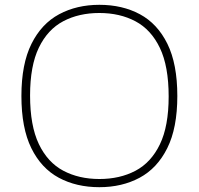

<svg xmlns="http://www.w3.org/2000/svg" viewBox="-20 -769 826 798"><path d="M393 9Q297.5 9 224.5 -30.2Q151.5 -69.5 110.2 -153.2Q69 -237 69 -370Q69 -503 110.8 -586.8Q152.5 -670.5 225.8 -709.8Q299 -749 393 -749Q488.5 -749 561.5 -709.8Q634.5 -670.5 675.8 -586.8Q717 -503 717 -370Q717 -237 675.2 -153.2Q633.5 -69.5 560.2 -30.2Q487 9 393 9ZM393 -25Q478 -25 543 -59.2Q608 -93.5 644.5 -169Q681 -244.5 681 -368Q681 -493.5 644.5 -569.8Q608 -646 543 -680.5Q478 -715 393 -715Q308 -715 243 -680.8Q178 -646.5 141.5 -571Q105 -495.5 105 -372Q105 -246.5 141.5 -170.2Q178 -94 243 -59.5Q308 -25 393 -25Z"/></svg>

Font: Encode Sans Expanded Expanded Thin
Style: Regular
Weight: 100
Width: 7
Designer: Multiple Designers
Foundry: Impallari Type
Version: Version 3.000; ttfautohint (v1.8.3) -l 8 -r 50 -G 200 -x 14 